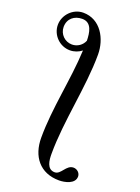

<svg xmlns="http://www.w3.org/2000/svg" viewBox="-169 -756 771 1061"><g transform="rotate(20 216.0 -225.5)"><path d="M412 177C412 156 393 139 372 139C329 139 319 199 282 199C235 199 231 145 231 109C231 -85 285 -303 285 -494C285 -586 232 -684 130 -684C70 -684 20 -632 20 -573C20 -513 70 -463 130 -463C156 -463 180 -472 199 -487C191 -310 147 -132 147 45C147 153 206 233 320 233C353 233 412 221 412 177ZM201 -545C190 -517 162 -497 130 -497C88 -497 54 -531 54 -573C54 -622 90 -650 136 -650C193 -650 200 -591 201 -545Z"/></g></svg>

Font: STIXGeneral
Style: Regular
Weight: 400
Designer: MicroPress Inc., with final additions and corrections provided by Coen Hoffman, Elsevier (retired)
Version: Version 1.1.0